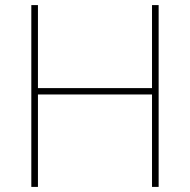

<svg xmlns="http://www.w3.org/2000/svg" viewBox="-20 -734 746 754"><path d="M603 0V-714H577V-388H129V-714H103V0H129V-363H577V0Z"/></svg>

Font: Noto Sans Lao Thin
Style: Regular
Weight: 100
Designer: Monotype Design Team
Foundry: Monotype Imaging Inc.
Version: Version 2.003